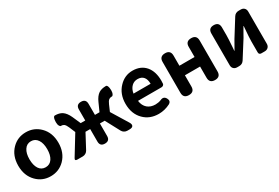

<svg xmlns="http://www.w3.org/2000/svg" viewBox="49 -1394 3232 2228"><g transform="rotate(-30 1664.5 -280.0)"><path d="M313 14Q202 14 126 -63Q44 -146 44 -280Q44 -414 126 -497Q202 -574 313 -574Q423 -574 500 -497Q582 -415 582 -280Q582 -147 500 -63Q423 14 313 14ZM313 -106Q369 -106 400.5 -153Q432 -200 432 -280Q432 -360 401 -406Q369 -454 313 -454Q256 -454 225 -406Q194 -360 194 -280.5Q194 -201 225 -153Q256 -106 313 -106Z M672 0Q655 0 650.5 -8.5Q646 -17 655 -31L813 -289L778 -372Q763 -408 744 -423Q729 -434 705 -434Q704 -434 703 -434Q695 -433 686 -448Q679 -460 677 -472Q672 -499 677 -532Q683 -571 701 -574Q702 -574 703 -574Q762 -574 799 -550Q841 -522 871 -456L919 -347H980V-495Q980 -560 1045 -560Q1110 -560 1110 -495V-347H1171L1220 -456Q1249 -522 1291 -550Q1329 -574 1388 -574Q1389 -574 1390 -574Q1407 -571 1414 -532Q1419 -499 1414 -473Q1412 -461 1405 -448Q1396 -433 1388 -434Q1387 -434 1386 -434Q1362 -434 1347 -423Q1328 -408 1313 -372L1277 -289L1366 -144L1412 -69Q1431 -38 1421 -19Q1411 0 1374 0H1344Q1323 0 1304.5 -11Q1286 -22 1276 -41L1174 -232H1110V-65Q1110 0 1045 0Q980 0 980 -65V-232H917L815 -41Q805 -22 786.5 -11Q768 0 747 0H714Z M1760 14Q1639 14 1562 -64Q1481 -145 1481 -280Q1481 -411 1562 -495Q1637 -574 1742 -574Q1854 -574 1917 -499Q1976 -427 1976 -306Q1976 -290 1974 -264Q1972 -253 1962 -245.5Q1952 -238 1938 -238H1882H1796H1624Q1633 -171 1675 -135Q1716 -100 1780 -100Q1819 -100 1856 -114Q1905 -138 1931 -91Q1954 -48 1914 -24Q1840 14 1760 14ZM1621 -337H1735H1850Q1850 -395 1824 -427Q1797 -460 1744 -460Q1697 -460 1665 -429Q1630 -395 1621 -337Z M2171 0Q2097 0 2097 -73V-487Q2097 -560 2171 -560Q2244 -560 2244 -487V-351H2447V-487Q2447 -560 2521 -560Q2594 -560 2594 -487V-280V-73Q2594 0 2521 0Q2447 0 2447 -73V-223H2345H2244V-73Q2244 0 2171 0Z M2816 0Q2787 0 2769.5 -17.5Q2752 -35 2752 -64V-489Q2752 -560 2823 -560Q2894 -560 2894 -489V-383Q2894 -340 2886 -230Q2883 -198 2882 -182H2885Q2896 -201 2923 -249Q2944 -286 2952 -300L3092 -524Q3115 -560 3158 -560H3186Q3215 -560 3232.5 -542.5Q3250 -525 3250 -496V-280V-65Q3250 -36 3232 -18Q3214 0 3185 0H3179H3140Q3108 0 3108 -32V-176Q3108 -227 3119 -355Q3120 -370 3121 -377H3117Q3102 -352 3065 -286Q3054 -267 3050 -259L2909 -36Q2886 0 2843 0Z"/></g></svg>

Font: GenSenRounded2 TW B
Style: Regular
Weight: 700
Version: Version 2.000;PS 2;hotconv 16.6.51;makeotf.lib2.5.65220 DEVE